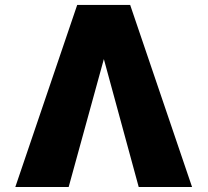

<svg xmlns="http://www.w3.org/2000/svg" viewBox="-20 -747 830 767"><path d="M41.2 0 288.4 -727.3H500L747.2 0H534.1L394.9 -511L254.3 0Z"/></svg>

Font: Inter P Black
Style: Regular
Weight: 900
Designer: Rasmus Andersson
Foundry: rsms
Version: Version 3.018;git-588b23468